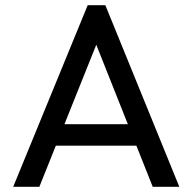

<svg xmlns="http://www.w3.org/2000/svg" viewBox="-20 -714 736 734"><path d="M30.5 0 315.2 -694H382.8L665.5 0H563.8L330.5 -587.2H365.8L130.5 0ZM165.8 -157V-239.2H531.2V-157Z"/></svg>

Font: Outfit Thin
Style: Regular
Weight: 100
Designer: Rodrigo Fuenzalida
Foundry: fragTYPE
Version: Version 1.100;gftools[0.9.27]